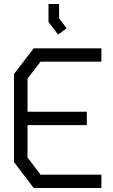

<svg xmlns="http://www.w3.org/2000/svg" viewBox="-20 -942 568 962"><path d="M149 0 50 -130V-571L149 -700H488V-633H183L118 -548V-382H415V-315H118V-153L183 -67H488V0ZM223 -832V-922H276V-850L314 -800L271 -769Z"/></svg>

Font: Turret Road Medium
Style: Regular
Weight: 500
Designer: Noponies
Foundry: Noponies
Version: Version 1.001; ttfautohint (v1.8)